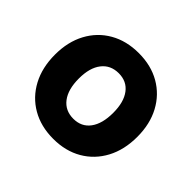

<svg xmlns="http://www.w3.org/2000/svg" viewBox="-131 -671 841 841"><g transform="rotate(45 289.0 -250.5)"><path d="M34 -252Q34 -331.5 66 -391Q98 -450.5 155.5 -483.5Q213 -516.5 289.5 -516.5Q365.5 -516.5 422.8 -483.5Q480 -450.5 512 -391Q544 -331.5 544 -252Q544 -172 512 -112Q480 -52 422.8 -18.8Q365.5 14.5 289.5 14.5Q213 14.5 155.5 -18.8Q98 -52 66 -112Q34 -172 34 -252ZM395 -252Q395 -318.5 367.2 -355.2Q339.5 -392 289.5 -392Q239 -392 210.5 -355.2Q182 -318.5 182 -252Q182 -184.5 210.5 -147.2Q239 -110 289.5 -110Q339.5 -110 367.2 -147.2Q395 -184.5 395 -252Z"/></g></svg>

Font: Overused Grotesk
Style: Bold
Weight: 710
Version: Version 0.004